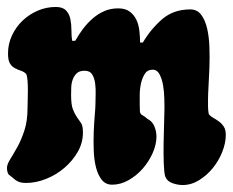

<svg xmlns="http://www.w3.org/2000/svg" viewBox="-35 -532 668 551"><path d="M125 -512Q145 -512 154.5 -502Q164 -492 167 -477Q170 -462 170 -445Q170 -428 172 -415H181Q191 -433 203.5 -449.5Q216 -466 231 -479Q246 -492 264 -500Q282 -508 304 -508Q325 -508 337.5 -498.5Q350 -489 356.5 -475Q363 -461 365 -443.5Q367 -426 367 -410H375Q398 -449 430.5 -477Q463 -505 511 -505Q531 -505 542.5 -489.5Q554 -474 559.5 -450Q565 -426 566 -396.5Q567 -367 566 -338.5Q565 -310 563.5 -286Q562 -262 562 -248Q562 -237 562 -226.5Q562 -216 564 -205Q568 -199 576 -194.5Q584 -190 592.5 -184Q601 -178 607 -169Q613 -160 613 -145Q613 -122 603 -96.5Q593 -71 576 -50Q559 -29 536.5 -15Q514 -1 489 -1Q475 -1 459.5 -6.5Q444 -12 439 -26Q436 -36 435 -62.5Q434 -89 434.5 -120.5Q435 -152 436 -181Q437 -210 437 -224Q437 -233 436.5 -251Q436 -269 433 -287Q430 -305 423 -318.5Q416 -332 403 -332Q388 -332 380.5 -320Q373 -308 369.5 -292Q366 -276 366 -259Q366 -242 366 -232Q366 -218 366.5 -212.5Q367 -207 369.5 -204.5Q372 -202 376 -200Q380 -198 388 -191Q402 -184 408 -169.5Q414 -155 414 -140Q414 -117 403 -92.5Q392 -68 374.5 -48Q357 -28 334 -15Q311 -2 287 -2Q268 -2 257 -16Q246 -30 240.5 -51.5Q235 -73 234 -100Q233 -127 234 -153Q235 -179 237 -202Q239 -225 239 -238Q239 -247 239.5 -262.5Q240 -278 238 -293Q236 -308 229.5 -318.5Q223 -329 208 -329Q193 -329 185.5 -322Q178 -315 174 -304.5Q170 -294 169.5 -282Q169 -270 169 -260Q169 -231 174.5 -217.5Q180 -204 186 -195.5Q192 -187 197.5 -179Q203 -171 203 -152Q203 -122 188 -96Q173 -70 149.5 -50Q126 -30 97 -18.5Q68 -7 40 -7Q29 -7 22.5 -9Q16 -11 11.5 -14Q7 -17 2 -21.5Q-3 -26 -11 -32Q-15 -40 -15 -50Q-15 -60 -6 -74.5Q3 -89 14.5 -109.5Q26 -130 35 -157.5Q44 -185 44 -222Q44 -230 44.5 -244Q45 -258 45 -273Q45 -288 44 -301Q43 -314 40 -320Q34 -326 25 -329Q16 -332 7.5 -336.5Q-1 -341 -6.5 -350Q-12 -359 -12 -379Q-12 -406 -0.5 -430.5Q11 -455 30 -473Q49 -491 73.5 -501.5Q98 -512 125 -512Z"/></svg>

Font: r_Neptun CAT
Style: Regular
Weight: 400
Foundry: Peter Wiegel, CAT-Fonts
Version: Version 1.000;June 8, 2024;FontCreator 14.0.0.2814 32-bit